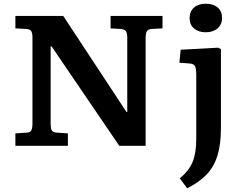

<svg xmlns="http://www.w3.org/2000/svg" viewBox="-20 -786 1304 1035"><path d="M63 0V-67L123 -71Q141 -71 148 -82Q155 -93 155 -122V-582Q155 -607 149 -617.5Q143 -628 121 -630L63 -633V-700H321L662 -182H666V-583Q666 -607 659 -617.5Q652 -628 630 -630L576 -633V-700H856V-633L799 -630Q779 -629 772 -618Q765 -607 765 -579V0H623L258 -536H253V-118Q253 -96 258.5 -84Q264 -72 288 -71L346 -67V0ZM1089 -612Q1050 -612 1026 -632.5Q1002 -653 1002 -689Q1002 -724 1025.5 -745Q1049 -766 1089 -766Q1130 -766 1153.5 -745.5Q1177 -725 1177 -689Q1177 -654 1152.5 -633Q1128 -612 1089 -612ZM989 229 949 175Q998 136 1018 87.5Q1038 39 1038 -37V-384Q1038 -418 1030.5 -430.5Q1023 -443 999 -444L947 -448L954 -518L1156 -529L1171 -521V-97Q1171 -7 1152 53.5Q1133 114 1093 155.5Q1053 197 989 229Z"/></svg>

Font: Literata 7pt SemiBold
Style: Regular
Weight: 600
Designer: Latin by Veronika Burian and Jose Scaglione. Greek by Irene Vlachou. Cyrillic by Vera Evstafieva.
Foundry: TypeTogether
Version: Version 3.002